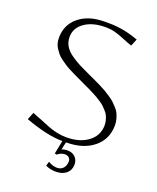

<svg xmlns="http://www.w3.org/2000/svg" viewBox="-149 -730 803 985"><g transform="rotate(20 253.0 -237.5)"><path d="M265.1 49.8Q278.3 43.9 297.9 43.9Q323.2 43.9 339.1 59.6Q355 75.2 355 100.1Q355 130.4 333.5 148.7Q312 167 276.9 167Q245.1 167 220.2 154.8L227.1 130.9Q251.5 146 275.9 146Q296.9 146 309.3 131.6Q321.8 117.2 321.8 94.2Q321.8 82 313.2 74.5Q304.7 66.9 291 66.9Q280.3 66.9 268.6 72Q256.8 77.1 252 83L240.2 81.1L254.9 7.8Q172.4 7.8 49.8 -37.1L65.9 -77.1Q87.9 -69.3 119.6 -56.2Q151.4 -43 169.7 -35.9Q188 -28.8 214.1 -22.9Q240.2 -17.1 266.1 -17.1Q339.8 -17.1 385.5 -51.5Q431.2 -85.9 431.2 -143.1Q431.2 -156.2 427.7 -168.9Q424.3 -181.6 419.7 -191.9Q415 -202.1 405.5 -212.9Q396 -223.6 388.4 -231.2Q380.9 -238.8 366.7 -248.3Q352.5 -257.8 343.5 -263.2Q334.5 -268.6 316.9 -277.6Q299.3 -286.6 290.5 -290.8Q281.7 -294.9 262.2 -304Q242.7 -313 234.9 -316.9Q212.9 -327.1 201.7 -332.5Q190.4 -337.9 170.4 -348.1Q150.4 -358.4 139.6 -365.7Q128.9 -373 113.5 -384Q98.1 -395 89.8 -405.3Q81.5 -415.5 73 -428.2Q64.5 -440.9 60.8 -455.1Q57.1 -469.2 57.1 -484.9Q57.1 -555.7 109.9 -598.9Q162.6 -642.1 249 -642.1H276.9Q353 -642.1 435.1 -611.8L418.9 -573.2Q400.9 -579.1 368.9 -592.3Q336.9 -605.5 314.5 -611.3Q292 -617.2 265.1 -617.2Q193.8 -617.2 150.4 -586.7Q106.9 -556.2 106.9 -506.8Q106.9 -480.5 119.4 -459Q131.8 -437.5 157.2 -419.4Q182.6 -401.4 206.3 -389.2Q230 -377 267.1 -359.9Q268.6 -359.4 269.5 -358.9Q270.5 -358.4 271.7 -357.9Q272.9 -357.4 273.9 -356.9Q296.9 -346.2 307.1 -341.6Q317.4 -336.9 339.1 -326.2Q360.8 -315.4 371.6 -308.8Q382.3 -302.2 400.1 -290.5Q418 -278.8 427.2 -269.8Q436.5 -260.7 448.7 -247.6Q460.9 -234.4 466.6 -221.7Q472.2 -209 476.6 -193.4Q481 -177.7 481 -161.1Q481 -84 424.6 -38.1Q368.2 7.8 274.9 7.8Z"/></g></svg>

Font: Resagokr
Style: Light
Weight: 300
Designer: gluk
Foundry: gluk
Version: Version 0.95